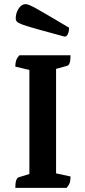

<svg xmlns="http://www.w3.org/2000/svg" viewBox="-20 -908 413 928"><path d="M54 0Q54 -45 70 -51L122 -67V-570L54 -586Q54 -603 58 -615.5Q62 -628 74 -641H321Q321 -595 305 -590L251 -575V-70L321 -55Q321 -38 317.5 -26Q314 -14 302 0ZM292 -731Q207 -754 159 -767.5Q111 -781 89 -789Q67 -797 61.5 -803.5Q56 -810 56 -818Q56 -845 70 -866.5Q84 -888 104 -888Q111 -888 122 -883.5Q133 -879 155 -867Q177 -855 215 -832.5Q253 -810 314 -774Q314 -758 308.5 -744.5Q303 -731 292 -731Z"/></svg>

Font: Petrona
Style: Bold
Weight: 700
Designer: Ringo R. Seeber
Foundry: Ringo R. Seeber
Version: Version 2.001; ttfautohint (v1.8.3)